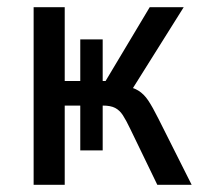

<svg xmlns="http://www.w3.org/2000/svg" viewBox="-20 -511 560 531"><path d="M73 0V-491H159V-287H202V-402H264V-287H272L394 -491H488L338 -252L320 -275Q347 -270 362.5 -260.5Q378 -251 390 -233Q402 -215 418 -183L510 0H415L340 -155Q329 -178 320 -192Q311 -206 298.5 -212.5Q286 -219 265 -219H252L264 -232V-95H202V-219H159V0Z"/></svg>

Font: Nunito Sans 10pt Condensed Medium
Style: Regular
Weight: 500
Width: 3
Designer: Vernon Adams
Foundry: Vernon Adams
Version: Version 3.101;gftools[0.9.27]